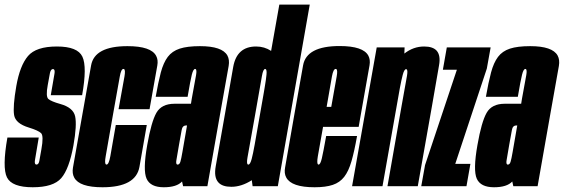

<svg xmlns="http://www.w3.org/2000/svg" viewBox="-33 -805 2437 830"><path d="M108.5 4.5Q18.5 4.5 -2.8 -38Q-24 -80.5 -1 -210.5H134.5Q120.5 -130.5 118 -112Q116 -98 121 -94.5Q122.5 -93.5 124.5 -93.5Q134 -93.5 137 -109.2Q140 -125 146 -160Q156.5 -218 144.5 -229.5Q132.5 -241 92 -253.5Q34 -271 28 -307.5Q22 -344 37.5 -433Q53 -521.5 88 -562.8Q123 -604 213 -604Q302.5 -604 323.2 -560Q344 -516 322 -393.5H186.5Q199.5 -466 202.5 -486.5Q205 -502 199.5 -505.5Q198 -506.5 196 -506.5Q186.5 -506.5 182.8 -488.8Q179 -471 173.5 -438Q164 -387.5 176.2 -377Q188.5 -366.5 227.5 -355.5Q283.5 -340 291.8 -302.2Q300 -264.5 284.5 -176.5Q266 -74.5 231.8 -35Q197.5 4.5 108.5 4.5Z M410 4.5Q310.5 4.5 288 -37Q278 -55 282.5 -81Q298 -166.5 321 -298.5Q346 -439 360.8 -522.2Q375.5 -605.5 518 -605.5Q620 -605.5 642 -563.5Q651.5 -546 647 -521.5Q632 -437.5 613.5 -333H479.5Q499 -441.5 505 -474Q510 -503 503 -506.5Q502 -507 500.5 -507Q490.5 -507 484.8 -474.2Q479 -441.5 453.5 -298.5Q430.5 -166.5 424 -130Q418 -97.5 425.5 -94Q426.5 -93.5 427.5 -93.5Q437.5 -93.5 444 -130Q450.5 -166.5 467.5 -264.5H601.5Q585.5 -171.5 569.8 -83.5Q554 4.5 410 4.5Z M758.5 0 754 -20.5Q731 4.5 675 4.5Q617.5 4.5 600.8 -32.2Q584 -69 603.5 -178.5Q621 -278.5 643.2 -317.5Q665.5 -356.5 721.5 -356.5H792.5L796 -378.5Q809.5 -453 814.5 -480Q818.5 -503.5 812.5 -506.5Q811.5 -507 810.5 -507Q802.5 -507 796.2 -482.2Q790 -457.5 778 -386.5H640Q651 -449.5 662.2 -491.8Q673.5 -534 692.2 -559Q711 -584 744 -594.8Q777 -605.5 831.5 -605.5Q927.5 -605.5 950 -565Q960 -546.5 955.5 -520Q940 -434.5 916 -298L863.5 0ZM755.5 -147.5 775.5 -262.5H771Q755.5 -262.5 752.2 -242.2Q749 -222 741 -180Q734 -138 730 -115.5Q726.5 -97.5 732 -94Q733.5 -93.5 735 -93.5Q743 -93.5 746.8 -105.8Q750.5 -118 755.5 -147.5Z M1059 0 1055.5 -26Q1011 2.5 967 2.5Q928 2.5 911 -16.5Q891 -38.5 899.5 -86Q915 -174.5 937.5 -301Q959.5 -428 975.2 -516Q991 -604 1074 -604Q1110 -604 1139 -585L1174.5 -785H1306L1168 0ZM1068 -180 1107.5 -405Q1108 -406.5 1108 -408L1111.5 -429Q1117.5 -464 1119 -482.5Q1121 -504 1115 -506.5Q1114 -507 1113.5 -507Q1104.5 -507 1099.2 -475.8Q1094 -444.5 1068.5 -301Q1043 -156 1037 -125Q1032 -97 1038.5 -94Q1039.5 -93.5 1040.5 -93.5Q1048.5 -93.5 1055 -118Q1060.5 -138.5 1068 -180Z M1327 4.5Q1227 4.5 1204.5 -37.5Q1194.5 -55.5 1199.5 -81.5Q1214.5 -167 1237.5 -299Q1262.5 -439 1277.2 -522.5Q1292 -606 1435 -606Q1537.5 -606 1559.5 -564Q1568.5 -547 1564.5 -523Q1549.5 -440.5 1525.5 -302.5Q1521 -278 1517.5 -256.5H1363.5Q1346 -158.5 1341 -129.5Q1335.5 -97 1342.5 -94Q1343 -93.5 1344 -93.5Q1352 -93.5 1358.2 -120.2Q1364.5 -147 1377 -217H1510.5Q1499 -151.5 1486.5 -108.2Q1474 -65 1455 -40.5Q1436 -16 1405.5 -5.8Q1375 4.5 1327 4.5ZM1379 -343H1399Q1417 -444 1422.5 -475Q1427.5 -503 1420.5 -506.5Q1419.5 -507 1418 -507Q1408 -507 1402 -475Q1397 -447.5 1379 -343Z M1489 0 1595.5 -600H1716L1715 -573.5Q1754 -604 1800.5 -604Q1838.5 -604 1855 -585.5Q1872.5 -565 1865 -523Q1851 -442.5 1834 -344.5L1773 0H1642L1702.5 -344Q1721.5 -450 1726.5 -478Q1730.5 -502.5 1724.5 -505.5Q1723.5 -506 1722.5 -506Q1714.5 -506 1708 -481.5Q1702.5 -461 1695.5 -424L1620.5 0Z M1788 0 1804.5 -91.5 1942 -503.5H1881.5L1898.5 -600H2088L2071.5 -508.5L1935 -96.5H2000.5L1983.5 0Z M2186 0 2181.5 -20.5Q2158.5 4.5 2102.5 4.5Q2045 4.5 2028.2 -32.2Q2011.5 -69 2031 -178.5Q2048.5 -278.5 2070.8 -317.5Q2093 -356.5 2149 -356.5H2220L2223.5 -378.5Q2237 -453 2242 -480Q2246 -503.5 2240 -506.5Q2239 -507 2238 -507Q2230 -507 2223.8 -482.2Q2217.5 -457.5 2205.5 -386.5H2067.5Q2078.5 -449.5 2089.8 -491.8Q2101 -534 2119.8 -559Q2138.5 -584 2171.5 -594.8Q2204.5 -605.5 2259 -605.5Q2355 -605.5 2377.5 -565Q2387.5 -546.5 2383 -520Q2367.5 -434.5 2343.5 -298L2291 0ZM2183 -147.5 2203 -262.5H2198.5Q2183 -262.5 2179.8 -242.2Q2176.5 -222 2168.5 -180Q2161.5 -138 2157.5 -115.5Q2154 -97.5 2159.5 -94Q2161 -93.5 2162.5 -93.5Q2170.5 -93.5 2174.2 -105.8Q2178 -118 2183 -147.5Z"/></svg>

Font: Anybody UltraCondensed Regular
Style: Bold Italic
Weight: 700
Width: 1
Italic angle: -10°
Designer: Tyler Finck
Foundry: Etcetera Type Company
Version: Version 1.010; ttfautohint (v1.8.3) -l 8 -r 50 -G 200 -x 14 